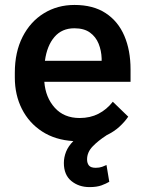

<svg xmlns="http://www.w3.org/2000/svg" viewBox="-20 -558 576 772"><path d="M419.4 172.9Q407.2 180.2 388.2 187.3Q369.1 194.3 339.8 194.3Q296.9 194.3 266.8 169.7Q236.8 145 236.8 97.2Q236.8 74.7 245.6 52.2Q254.4 29.8 274.9 9.3Q202.1 4.9 149.4 -29.3Q96.7 -63.5 68.1 -119.9Q39.6 -176.3 39.6 -246.1V-265.6Q39.6 -348.6 70.8 -409.9Q102.1 -471.2 156.5 -504.6Q210.9 -538.1 279.3 -538.1Q355 -538.1 405 -505.1Q455.1 -472.2 480 -413.8Q504.9 -355.5 504.9 -279.3V-229H158.2Q163.1 -166 200.2 -124.8Q237.3 -83.5 300.3 -83.5Q342.8 -83.5 376 -100.6Q409.2 -117.7 433.6 -148.9L495.6 -88.9Q481.4 -67.9 459.7 -48.1Q438 -28.3 408.2 -14.2H408.7Q374.5 7.8 352.3 31Q330.1 54.2 330.1 83Q330.1 98.1 337.6 107.4Q345.2 116.7 364.7 116.7Q379.4 116.7 390.4 112.8Q401.4 108.9 408.2 105.5ZM278.8 -444.3Q229 -444.3 199 -409.4Q168.9 -374.5 160.6 -313.5H388.7V-322.8Q387.7 -354.5 376.5 -382.3Q365.2 -410.2 341.6 -427.2Q317.9 -444.3 278.8 -444.3Z"/></svg>

Font: Vazirmatn RD FD Medium
Style: Regular
Weight: 500
Designer: Saber Rastikerdar
Foundry: Saber Rastikerdar
Version: Version 33.003